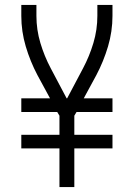

<svg xmlns="http://www.w3.org/2000/svg" viewBox="-20 -755 540 775"><path d="M220 0V-156H66V-211H220V-288L211 -303H66V-358H182L131 -452Q102 -507 84 -567.5Q66 -628 66 -691V-735H127V-691Q127 -635 143 -581.5Q159 -528 185 -479L249 -358H251L315 -479Q341 -528 357 -581.5Q373 -635 373 -691V-735H434V-691Q434 -628 416 -567.5Q398 -507 369 -452L318 -358H434V-303H289L280 -288V-211H434V-156H280V0Z"/></svg>

Font: iosevka_custom_sans_ss08 Light
Style: Regular
Weight: 300
Designer: Belleve Invis
Foundry: Belleve Invis
Version: Version 10.3.0; ttfautohint (v1.8.3)